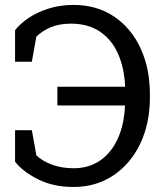

<svg xmlns="http://www.w3.org/2000/svg" viewBox="-20 -741 654 771"><path d="M274.9 9.8Q193.4 9.8 131.8 -21.5Q70.3 -52.7 40.5 -91.8V-218.3H107.9L126 -117.7Q147 -95.7 186.5 -80.6Q226.1 -65.4 274.9 -65.4Q337.9 -65.4 383.1 -97.2Q428.2 -128.9 453.4 -185.1Q478.5 -241.2 481.9 -314.9L481 -317.4H210.4V-392.6H481.4L482.4 -395Q479 -469.2 453.6 -525.9Q428.2 -582.5 380.9 -614.3Q333.5 -646 265.1 -646Q217.3 -646 183.1 -631.3Q148.9 -616.7 126 -593.8L107.9 -493.2H40.5V-619.6Q60.5 -645.5 94.7 -668.7Q128.9 -691.9 174.8 -706.5Q220.7 -721.2 274.9 -721.2Q368.7 -721.2 437.7 -674.8Q506.8 -628.4 544.4 -547.1Q582 -465.8 582 -360.8V-350.6Q582 -246.1 543.5 -164.8Q504.9 -83.5 435.5 -36.9Q366.2 9.8 274.9 9.8Z"/></svg>

Font: Roboto Slab LO
Style: Regular
Weight: 400
Designer: Google
Version: Version 2.000